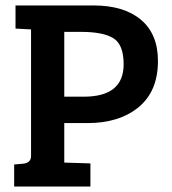

<svg xmlns="http://www.w3.org/2000/svg" viewBox="-20 -685 630 705"><path d="M32 0V-81L65 -84Q94 -87 94 -112V-577L37 -580V-665H323Q435 -665 497.5 -612.5Q560 -560 560 -461Q560 -350 489 -291.5Q418 -233 301 -233H216V-88L312 -85V0ZM216 -330H288Q434 -330 434 -449Q434 -521 396.5 -544.5Q359 -568 277 -568H216Z"/></svg>

Font: Bree Serif
Style: Regular
Weight: 400
Designer: Veronika Burian, Jos Scaglione
Foundry: TypeTogether
Version: Version 1.001